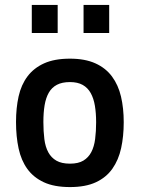

<svg xmlns="http://www.w3.org/2000/svg" viewBox="-20 -748 571 779"><path d="M264 -510Q325 -510 367 -491Q409 -472 434.5 -437.5Q460 -403 471 -356Q482 -309 482 -252Q482 -195 471.5 -147Q461 -99 436 -63.5Q411 -28 369 -8.5Q327 11 264 11Q200 11 158 -8.5Q116 -28 91 -62.5Q66 -97 55.5 -145.5Q45 -194 45 -253Q45 -310 55.5 -357Q66 -404 91.5 -438Q117 -472 159 -491Q201 -510 264 -510ZM264 -84Q298 -84 318.5 -96.5Q339 -109 350.5 -131Q362 -153 366 -184Q370 -215 370 -252Q370 -289 365 -319Q360 -349 348 -370.5Q336 -392 315.5 -403.5Q295 -415 264 -415Q232 -415 211 -404Q190 -393 178 -372Q166 -351 161 -321Q156 -291 156 -253Q156 -215 160 -183.5Q164 -152 176 -130Q188 -108 209 -96Q230 -84 264 -84ZM109 -728H214V-614H109ZM319 -728H423V-614H319Z"/></svg>

Font: Panefresco 750wt
Style: Regular
Weight: 750
Foundry: Campivisivi & Chank Co
Version: Version 1.000